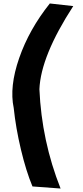

<svg xmlns="http://www.w3.org/2000/svg" viewBox="-20 -856 477 1106"><path d="M329 230 167 218Q130 129 100.5 5Q71 -119 59 -234Q33 -356 90.5 -521.5Q148 -687 267 -836L402 -821Q215 -533 207 -342Q220 -44 329 230Z"/></svg>

Font: OpenDyslexic
Style: Bold
Weight: 800
Designer: Abbie Gonzalez
Version: Version 0.920;hotconv 1.0.109;makeotfexe 2.5.65596